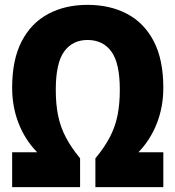

<svg xmlns="http://www.w3.org/2000/svg" viewBox="-20 -770 722 790"><path d="M30 0V-143.5H133Q83.5 -194 56.8 -262Q30 -330 30 -409Q30 -524.5 69.2 -600Q108.5 -675.5 178.5 -712.8Q248.5 -750 340 -750Q433 -750 503.2 -712.8Q573.5 -675.5 612.8 -600Q652 -524.5 652 -409Q652 -330 625.2 -262Q598.5 -194 549.5 -143.5H652V0H372.5V-118.5Q410 -163.5 432 -205.8Q454 -248 463.5 -294.8Q473 -341.5 473 -400.5Q473 -510.5 438.2 -558Q403.5 -605.5 340 -605.5Q278.5 -605.5 244 -558Q209.5 -510.5 209.5 -400.5Q209.5 -341.5 219 -294.8Q228.5 -248 250.5 -205.8Q272.5 -163.5 309.5 -118.5V0Z"/></svg>

Font: Encode Sans Cnd XBd
Style: Regular
Weight: 800
Width: 3
Designer: Multiple Designers
Foundry: Impallari Type
Version: Version 3.002; ttfautohint (v1.8.3) -l 8 -r 50 -G 200 -x 14 